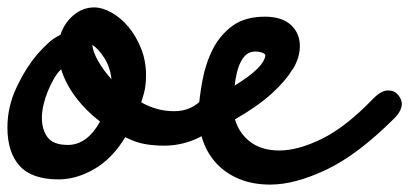

<svg xmlns="http://www.w3.org/2000/svg" viewBox="-64 -439 1104 518"><path d="M122 -265Q113 -264 101 -252Q99 -261 97 -269.5Q95 -278 94 -287ZM206 -111Q168 -140 140.5 -176.5Q113 -213 101 -252Q91 -243 82 -227.5Q73 -212 65.5 -194Q58 -176 53.5 -157Q49 -138 49 -121Q49 -89 64.5 -68.5Q80 -48 119 -48Q171 -48 206 -111ZM37 -293Q54 -312 68 -324.5Q82 -337 99 -345Q110 -378 135 -398.5Q160 -419 190 -419Q212 -419 237 -405Q262 -391 282.5 -366.5Q303 -342 316.5 -308.5Q330 -275 330 -236Q330 -217 327.5 -202Q325 -187 317 -163Q359 -139 406 -139Q453 -139 483 -173L482 -172Q501 -196 524 -196Q541 -196 551 -187.5Q561 -179 561 -161Q561 -152 556.5 -144Q552 -136 544 -125Q506 -82 464.5 -64Q423 -46 379 -46Q351 -46 326 -50.5Q301 -55 274 -69Q239 -11 190.5 17Q142 45 94 45Q22 45 -11 8.5Q-44 -28 -44 -95Q-44 -151 -19.5 -203Q5 -255 37 -293ZM234 -178Q236 -186 237 -193.5Q238 -201 238 -209Q238 -213 238 -217Q238 -221 237 -225Q253 -207 273 -192ZM185 -318Q174 -325 168 -325H164Q146 -325 139.5 -339.5Q133 -354 145 -367Q142 -364 142 -362L189 -344Q185 -336 185 -326ZM185 -318Q187 -298 201.5 -273Q216 -248 237 -225Q233 -258 217.5 -282.5Q202 -307 185 -318ZM528 -186Q539 -192 549 -197.5Q559 -203 569 -208Q567 -197 566.5 -185Q566 -173 565 -162ZM625 -300Q611 -300 601.5 -292.5Q592 -285 585.5 -272Q579 -259 575 -242.5Q571 -226 569 -208Q649 -257 652 -290Q650 -295 642 -297.5Q634 -300 625 -300ZM725 -252Q707 -221 669 -186.5Q631 -152 570 -117Q581 -79 611.5 -56Q642 -33 690 -33Q740 -33 804.5 -64.5Q869 -96 944 -174Q965 -195 983 -195Q1000 -195 1010 -183Q1020 -171 1020 -159Q1020 -140 1000 -120Q902 -22 817 18.5Q732 59 665 59Q619 59 583 44.5Q547 30 522 4Q497 -22 484 -58Q471 -94 471 -137Q474 -178 482.5 -223.5Q491 -269 510.5 -307Q530 -345 563.5 -369.5Q597 -394 651 -394Q696 -394 720.5 -372Q745 -350 745 -314Q745 -300 740.5 -284.5Q736 -269 726 -252Z"/></svg>

Font: Discipuli Britannica Bold
Style: Regular
Weight: 700
Designer: Peter Wiegel
Foundry: Peter Wiegel
Version: Version 0.001 2009